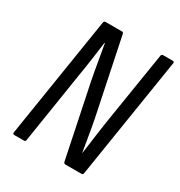

<svg xmlns="http://www.w3.org/2000/svg" viewBox="-157 -765 822 876"><g transform="rotate(30 254.0 -327.5)"><path d="M44 0Q35 0 36 -9L137 -646Q139 -655 146 -655H233Q241 -655 242 -646L323 -256Q331 -216 338.5 -171Q346 -126 353 -85H354Q359 -124 365.5 -171Q372 -218 378 -258L440 -646Q442 -655 450 -655H500Q510 -655 508 -646L407 -9Q406 0 398 0H313Q305 0 303 -9L225 -385Q216 -430 208 -478.5Q200 -527 192 -570H190Q184 -524 177 -474.5Q170 -425 162 -378L104 -9Q103 0 95 0Z"/></g></svg>

Font: Sofia Sans Condensed
Style: Italic
Weight: 400
Italic angle: -9°
Designer: Botio Nikoltchev, Ani Petrova
Foundry: lettersoup
Version: Version 4.101